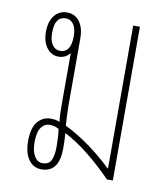

<svg xmlns="http://www.w3.org/2000/svg" viewBox="-68 -611 584 674"><g transform="rotate(10 224.0 -274.0)"><path d="M187 -81Q187 5 124 5Q95 5 78 -19Q61 -43 61 -85Q61 -132 79.5 -154Q98 -176 126 -176Q134 -176 141.5 -175Q149 -174 158 -170Q156 -182 155.5 -201Q155 -220 155 -241V-415Q140 -395 114 -395Q89 -395 72.5 -416.5Q56 -438 56 -474Q56 -510 73 -531.5Q90 -553 118 -553Q146 -553 162.5 -531Q179 -509 179 -471V-231Q179 -216 180 -196Q181 -176 182 -161Q225 -140 269.5 -108Q314 -76 353 -38L354 -39V-548H378V0H357Q316 -42 272 -77.5Q228 -113 185 -135Q187 -110 187 -81ZM116 -416Q155 -416 155 -474Q155 -503 144.5 -517.5Q134 -532 117 -532Q78 -532 78 -474Q78 -446 88.5 -431Q99 -416 116 -416ZM124 -17Q147 -17 155 -34.5Q163 -52 163 -82Q163 -99 162 -115.5Q161 -132 159 -145Q144 -154 126 -154Q108 -154 96 -137.5Q84 -121 84 -85Q84 -53 95 -35Q106 -17 124 -17Z"/></g></svg>

Font: Noto Sans Thai Looped ExtraCondensed Thin
Style: Regular
Weight: 100
Width: 2
Designer: Sasikarn Vongin, Ben Mitchell
Foundry: The Fontpad Ltd
Version: Version 1.001; ttfautohint (v1.8.4.7-5d5b)